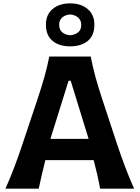

<svg xmlns="http://www.w3.org/2000/svg" viewBox="-20 -1127 837 1147"><path d="M12.7 0Q41 -63.5 67.4 -133.5Q93.8 -203.6 114.7 -267.1L205.1 -537.6Q229.5 -611.3 246.1 -670.4Q262.7 -729.5 274.4 -789.1H522Q534.2 -727.1 550 -668.5Q565.9 -609.9 589.8 -537.6L679.2 -266.6Q700.7 -201.2 726.8 -132.3Q752.9 -63.5 780.8 0H578.1Q570.8 -41.5 560.8 -85Q550.8 -128.4 539.6 -170.4H251Q240.2 -127.4 230 -84.2Q219.7 -41 211.4 0ZM509.3 -297.4 402.3 -644.5H389.6L281.2 -297.4ZM398.4 -850.1Q334 -850.1 294.2 -882.6Q254.4 -915 254.4 -980Q254.4 -1039.6 294.4 -1073.2Q334.5 -1106.9 399.4 -1106.9Q464.4 -1106.9 504.2 -1072.5Q543.9 -1038.1 543.9 -980Q543.9 -914.1 503.9 -882.1Q463.9 -850.1 398.4 -850.1ZM398.4 -916.5Q428.7 -918.9 447 -934.1Q465.3 -949.2 465.3 -979.5Q465.3 -1005.4 446.8 -1022Q428.2 -1038.6 399.4 -1040.5Q369.6 -1038.6 351.6 -1022.5Q333.5 -1006.3 333.5 -979.5Q333.5 -949.2 351.8 -934.1Q370.1 -918.9 398.4 -916.5Z"/></svg>

Font: Pinar-DS3-FD Bold
Style: Regular
Weight: 700
Designer: Amin Abedi
Version: Version 3.000